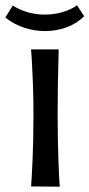

<svg xmlns="http://www.w3.org/2000/svg" viewBox="-53 -703 337 723"><path d="M172 0 64 -1Q65 -13 66.5 -38Q68 -63 69.5 -97.5Q71 -132 72 -175Q73 -218 73 -267Q73 -334 71 -387Q69 -440 67 -473.5Q65 -507 64 -517H168Q168 -509 167 -474.5Q166 -440 165 -386.5Q164 -333 164 -266Q164 -219 165 -177Q166 -135 167 -100Q168 -65 169.5 -39.5Q171 -14 172 0ZM116 -586Q76 -586 37 -599Q-2 -612 -33 -637L-5 -682Q22 -665 53 -656.5Q84 -648 116 -648Q149 -648 181 -657Q213 -666 237 -683L264 -642Q236 -614 197.5 -600Q159 -586 116 -586Z"/></svg>

Font: Truculenta SemiBold
Style: Regular
Weight: 600
Version: Version 1.002